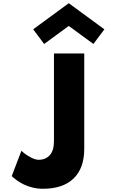

<svg xmlns="http://www.w3.org/2000/svg" viewBox="-20 -1157 721 1192"><path d="M186 -975 407 -1137 628 -975 560 -884 407 -996 254 -884ZM503 -825V-233Q503 -112 436.5 -48.5Q370 15 246 15Q213 15 181 7Q149 -1 126.5 -12.5Q104 -24 87 -36Q70 -48 61 -56L53 -64L113 -221Q119 -215 130.5 -205.5Q142 -196 170 -180.5Q198 -165 220 -165Q263 -165 289 -193.5Q315 -222 315 -281V-825Z"/></svg>

Font: Hussar
Style: BoldWeb
Weight: 700
Foundry: Cannot Into Space Fonts
Version: Version 2.00